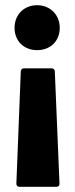

<svg xmlns="http://www.w3.org/2000/svg" viewBox="-20 -519 288 739"><path d="M123 -499C72 -499 36 -462 36 -412C36 -361 72 -326 123 -326C174 -326 210 -361 210 -412C210 -462 173 -499 123 -499ZM60 -244 43 188C43 195 47 200 55 200H197C205 200 209 196 209 188L191 -244C191 -251 186 -256 179 -256H72C65 -256 60 -251 60 -244Z"/></svg>

Font: Barlow Semi Condensed ExtraBold
Style: Regular
Weight: 800
Width: 4
Designer: Jeremy Tribby
Foundry: Tribby Type
Version: Version 1.422;hotconv 1.0.109;makeotfexe 2.5.65596